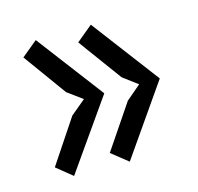

<svg xmlns="http://www.w3.org/2000/svg" viewBox="-75 -568 627 608"><g transform="rotate(-15 239.0 -263.5)"><path d="M257 -268 97 -40 45 -82 141 -226 190 -267 141 -303 39 -444 91 -487ZM439 -268 279 -38 225 -81 323 -226 371 -267 323 -303 219 -445 272 -489Z"/></g></svg>

Font: PTSans
Style: Regular
Weight: 400
Designer: A.Korolkova, O.Umpeleva, V.Yefimov
Foundry: ParaType Ltd
Version: Version 2.003W OFL